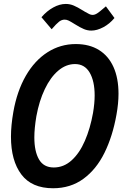

<svg xmlns="http://www.w3.org/2000/svg" viewBox="-20 -964 640 998"><path d="M37 -253.5Q37 -312 49.5 -383Q68.5 -490.5 114.2 -570Q160 -649.5 226.8 -692.2Q293.5 -735 374 -735Q444.5 -735 494.2 -704.2Q544 -673.5 570 -615.5Q596 -557.5 596 -476.5Q596 -426.5 585.5 -368.5Q565.5 -255.5 523 -169.5Q480.5 -83.5 413.5 -34.5Q346.5 14.5 256 14.5Q145 14.5 91 -57.2Q37 -129 37 -253.5ZM463.5 -377Q472 -427 472 -468Q472 -542.5 446 -586.8Q420 -631 370 -631Q323 -631 282.5 -596.5Q242 -562 212.8 -500.5Q183.5 -439 169 -359.5Q158.5 -296.5 158.5 -250Q158.5 -177 182.8 -135.2Q207 -93.5 259.5 -93.5Q311.5 -93.5 352.5 -130.8Q393.5 -168 421.2 -232Q449 -296 463.5 -377ZM369.5 -838Q348 -851.5 337.2 -856.8Q326.5 -862 316 -862Q301 -862 287.2 -851.5Q273.5 -841 248.5 -812L195.5 -874.5Q223.5 -907 256.8 -925.2Q290 -943.5 322 -943.5Q343.5 -943.5 363.5 -935Q383.5 -926.5 409 -910.5Q411.5 -909 414.2 -907.5Q417 -906 420.5 -903.5Q435 -895 444 -890.8Q453 -886.5 461 -886.5Q472.5 -886.5 485 -894.5Q497.5 -902.5 518 -920.5L530.5 -931L575 -870.5Q550 -840 517 -822.5Q484 -805 454.5 -805Q435 -805 416.2 -812.8Q397.5 -820.5 369.5 -838Z"/></svg>

Font: JuliaMono SemiBoldItalic
Style: Regular
Weight: 600
Italic angle: -9°
Monospace: yes
Designer: cormullion
Foundry: corm
Version: Version 0.049; ttfautohint (v1.8.4)